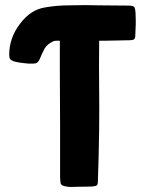

<svg xmlns="http://www.w3.org/2000/svg" viewBox="-20 -740 617 763"><path d="M374 -562.5Q373 -477.5 374 -393.6Q375 -308.6 374 -224.6Q373 -168.9 372.1 -123Q371.1 -77.1 369.1 -22.5Q369.1 -7.8 365.2 -3.9Q361.3 0 347.7 1Q333 2 303.7 2Q273.4 2.9 258.8 2.9Q253.9 2.9 248 2Q243.2 1 237.3 0Q227.5 -2 223.6 -6.8Q219.7 -10.7 219.7 -22.5Q218.8 -32.2 218.8 -34.2Q218.8 -35.2 218.8 -45.9Q218.8 -147.5 218.8 -248Q218.8 -349.6 217.8 -451.2Q217.8 -460.9 217.8 -474.6Q217.8 -488.3 217.8 -502.9Q217.8 -529.3 217.8 -552.7Q217.8 -575.2 217.8 -578.1Q210 -578.1 204.1 -578.1Q198.2 -578.1 192.4 -576.2Q168 -565.4 157.2 -546.9Q147.5 -529.3 137.7 -504.9Q133.8 -496.1 127.9 -491.2Q122.1 -487.3 112.3 -487.3Q92.8 -486.3 73.2 -489.3Q53.7 -491.2 35.2 -496.1Q24.4 -500 20.5 -504.9Q16.6 -509.8 16.6 -521.5Q16.6 -589.8 59.6 -645.5Q101.6 -702.1 161.1 -710.9Q184.6 -714.8 208 -716.8Q232.4 -718.8 255.9 -718.8Q287.1 -719.7 318.4 -719.7Q344.7 -719.7 372.1 -718.8Q429.7 -718.8 488.3 -717.8Q509.8 -717.8 513.7 -711.9Q517.6 -706.1 518.6 -689.5Q519.5 -677.7 519.5 -660.2Q519.5 -653.3 519.5 -644.5Q518.6 -617.2 517.6 -598.6Q517.6 -587.9 512.7 -584Q507.8 -580.1 496.1 -580.1Q467.8 -579.1 445.3 -579.1Q422.9 -578.1 393.6 -578.1Q389.6 -578.1 384.8 -578.1Q378.9 -578.1 374 -578.1Q374 -578.1 374 -578.1Q374 -573.2 374 -569.3Q374 -565.4 374 -562.5Z"/></svg>

Font: KARPATY Font
Style: Regular
Weight: 400
Designer: Inna Sieryk
Version: Version 1.1